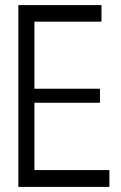

<svg xmlns="http://www.w3.org/2000/svg" viewBox="-20 -735 476 753"><path d="M378 -650H115V-387H372V-332H115V-68H409V-2H52V-715H378Z"/></svg>

Font: Fundamental  Brigade Scvhlank
Style: Regular
Weight: 100
Designer: Peter Wiegel, original typeface by Arno Drescher 1935
Foundry: Peter Wiegel
Version: Version 0.000 2012 initial release